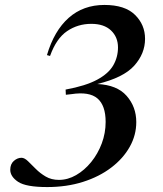

<svg xmlns="http://www.w3.org/2000/svg" viewBox="-20 -746 660 777"><path d="M218.5 -18Q254.5 -18 288.2 -37.5Q322 -57 349 -90.2Q376 -123.5 391.8 -165.5Q407.5 -207.5 407.5 -252.5Q407.5 -319.5 374.2 -347.8Q341 -376 269 -365L246.5 -362.5L245.5 -383.5Q327 -398.5 373.2 -423.5Q419.5 -448.5 438.5 -481.8Q457.5 -515 457.5 -554Q457.5 -596 429.2 -622.8Q401 -649.5 349.5 -649.5Q295 -649.5 251.5 -620Q208 -590.5 182.5 -519.5L170 -523Q199 -621.5 258 -673.8Q317 -726 402.5 -726Q485.5 -726 526.2 -686Q567 -646 567 -589Q567 -529 523.2 -480.2Q479.5 -431.5 373.5 -406Q453.5 -402.5 492.5 -358Q531.5 -313.5 531.5 -252Q531.5 -199 505 -151.8Q478.5 -104.5 430.2 -67.8Q382 -31 316 -10Q250 11 171 11Q85 11 53.2 -10.2Q21.5 -31.5 21.5 -59Q21.5 -82 36 -94.8Q50.5 -107.5 67 -107.5Q79 -107.5 93 -94Q107 -80.5 124.5 -62.8Q142 -45 165 -31.5Q188 -18 218.5 -18Z"/></svg>

Font: Newsreader 72pt Medium
Style: Italic
Weight: 500
Italic angle: -17°
Designer: Hugues Gentile
Foundry: Production Type
Version: Version 1.003; ttfautohint (v1.8.3)